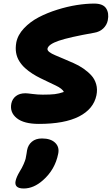

<svg xmlns="http://www.w3.org/2000/svg" viewBox="-20 -676 631 1083"><path d="M199.2 22.9Q114.7 22.9 74.5 -9.5Q34.2 -42 43.9 -91.8Q49.3 -118.2 69.8 -134Q90.3 -149.9 123 -149.9Q133.8 -149.9 163.1 -146Q192.4 -142.1 221.2 -142.1Q265.1 -142.1 289.1 -145Q313 -147.9 339.8 -157.2Q336.9 -166 324.7 -175.5Q312.5 -185.1 294.4 -193.6Q276.4 -202.1 253.9 -212.9Q231.4 -223.6 208.3 -234.9Q185.1 -246.1 162.4 -260.7Q139.6 -275.4 120.8 -292.5Q102.1 -309.6 88.6 -331.3Q75.2 -353 70.8 -378.7Q66.4 -404.3 71.8 -436Q80.1 -479 115 -516.1Q149.9 -553.2 198 -578.4Q246.1 -603.5 303 -621.3Q359.9 -639.2 413.1 -647.5Q466.3 -655.8 511.2 -655.8Q561 -655.8 578.6 -628.9Q596.2 -602.1 587.9 -561Q582.5 -534.7 562.3 -515.4Q542 -496.1 511.2 -491.2Q370.6 -466.3 312 -446.3Q253.4 -426.3 248 -401.9Q246.1 -392.1 258.3 -382.6Q270.5 -373 291.7 -364.3Q313 -355.5 340.1 -343.8Q367.2 -332 395.5 -319.8Q423.8 -307.6 450 -289.6Q476.1 -271.5 495.1 -250.7Q514.2 -230 522.5 -200.9Q530.8 -171.9 523.9 -138.2Q507.8 -61 425.8 -19Q343.8 22.9 199.2 22.9ZM113.8 387.2Q86.4 387.2 75 376.5Q63.5 365.7 67.9 345.2Q72.3 323.2 90.8 292Q104.5 270.5 113 250.5Q121.6 230.5 124.3 220.2Q127 210 129.4 192.6Q131.8 175.3 132.8 170.9Q138.2 141.6 159.9 123.3Q181.6 105 216.8 105Q266.1 105 291.3 129.4Q316.4 153.8 308.1 191.9Q290.5 280.8 222.2 340.8Q169.9 387.2 113.8 387.2Z"/></svg>

Font: Shantell Sans Irregular Bouncy
Style: Italic
Weight: 800
Italic angle: -11.31°
Designer: Stephen Nixon, Anya Danilova, Shantell Martin
Foundry: Arrow Type
Version: Version 1.006;[9816181b4]